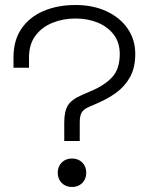

<svg xmlns="http://www.w3.org/2000/svg" viewBox="-20 -734 597 768"><path d="M237 -170V-245Q237 -289 252 -313Q267 -337 310 -355L342 -369Q396 -391 427.5 -424Q459 -457 459 -518Q459 -564 435 -595.5Q411 -627 371 -643.5Q331 -660 282 -660Q233 -660 190.5 -643Q148 -626 122 -591.5Q96 -557 96 -504V-463H34V-505Q34 -573 66 -619.5Q98 -666 154 -690Q210 -714 282 -714Q353 -714 407 -688.5Q461 -663 491 -619Q521 -575 521 -518Q521 -463 500 -425.5Q479 -388 444.5 -363Q410 -338 367 -320L335 -306Q316 -298 307.5 -285Q299 -272 299 -246V-170ZM211 -43Q211 -68 227 -84Q243 -100 268 -100Q293 -100 309 -84Q325 -68 325 -43Q325 -18 309 -2Q293 14 268 14Q243 14 227 -2Q211 -18 211 -43Z"/></svg>

Font: Space Grotesk Frontify Light
Style: Regular
Weight: 300
Designer: Florian Karsten
Version: Version 2.000